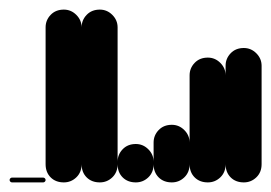

<svg xmlns="http://www.w3.org/2000/svg" viewBox="-20 -380 565 400"><path d="M5 -10Q3 -10 1.5 -8.5Q0 -7 0 -5Q0 -3 1.5 -1.5Q3 0 5 0H70Q72 0 73.5 -1.5Q75 -3 75 -5Q75 -7 73.5 -8.5Q72 -10 70 -10Z M75 -38H150V-323H75ZM113 -75Q96 -75 85.5 -64Q75 -53 75 -38Q75 -21 85.5 -10.5Q96 0 113 0Q128 0 139 -10.5Q150 -21 150 -38Q150 -53 139 -64Q128 -75 113 -75ZM113 -360Q96 -360 85.5 -349Q75 -338 75 -323Q75 -306 85.5 -295.5Q96 -285 113 -285Q128 -285 139 -295.5Q150 -306 150 -323Q150 -338 139 -349Q128 -360 113 -360Z M150 -38H225V-323H150ZM188 -75Q171 -75 160.5 -64Q150 -53 150 -38Q150 -21 160.5 -10.5Q171 0 188 0Q203 0 214 -10.5Q225 -21 225 -38Q225 -53 214 -64Q203 -75 188 -75ZM188 -360Q171 -360 160.5 -349Q150 -338 150 -323Q150 -306 160.5 -295.5Q171 -285 188 -285Q203 -285 214 -295.5Q225 -306 225 -323Q225 -338 214 -349Q203 -360 188 -360Z M225 -38H300V-43H225ZM263 -75Q246 -75 235.5 -64Q225 -53 225 -38Q225 -21 235.5 -10.5Q246 0 263 0Q278 0 289 -10.5Q300 -21 300 -38Q300 -53 289 -64Q278 -75 263 -75ZM263 -80Q246 -80 235.5 -69Q225 -58 225 -43Q225 -26 235.5 -15.5Q246 -5 263 -5Q278 -5 289 -15.5Q300 -26 300 -43Q300 -58 289 -69Q278 -80 263 -80Z M300 -38H375V-83H300ZM338 -75Q321 -75 310.5 -64Q300 -53 300 -38Q300 -21 310.5 -10.5Q321 0 338 0Q353 0 364 -10.5Q375 -21 375 -38Q375 -53 364 -64Q353 -75 338 -75ZM338 -120Q321 -120 310.5 -109Q300 -98 300 -83Q300 -66 310.5 -55.5Q321 -45 338 -45Q353 -45 364 -55.5Q375 -66 375 -83Q375 -98 364 -109Q353 -120 338 -120Z M375 -38H450V-223H375ZM413 -75Q396 -75 385.5 -64Q375 -53 375 -38Q375 -21 385.5 -10.5Q396 0 413 0Q428 0 439 -10.5Q450 -21 450 -38Q450 -53 439 -64Q428 -75 413 -75ZM413 -260Q396 -260 385.5 -249Q375 -238 375 -223Q375 -206 385.5 -195.5Q396 -185 413 -185Q428 -185 439 -195.5Q450 -206 450 -223Q450 -238 439 -249Q428 -260 413 -260Z M450 -38H525V-243H450ZM488 -75Q471 -75 460.5 -64Q450 -53 450 -38Q450 -21 460.5 -10.5Q471 0 488 0Q503 0 514 -10.5Q525 -21 525 -38Q525 -53 514 -64Q503 -75 488 -75ZM488 -280Q471 -280 460.5 -269Q450 -258 450 -243Q450 -226 460.5 -215.5Q471 -205 488 -205Q503 -205 514 -215.5Q525 -226 525 -243Q525 -258 514 -269Q503 -280 488 -280Z"/></svg>

Font: Wavefont Medium
Style: Regular
Weight: 500
Version: Version 3.004;gftools[0.9.33]